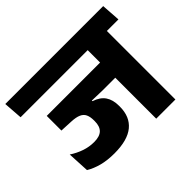

<svg xmlns="http://www.w3.org/2000/svg" viewBox="-167 -846 1051 1051"><g transform="rotate(-45 359.0 -320.5)"><path d="M652.5 -568H504V0H652.5ZM473 -530.5H742L734.5 -641H465ZM692 -530.5 684.5 -641H-23.5L-15.5 -530.5ZM552 -434.5H91V-321H267.5L406.5 -317H552ZM325 -353H91V-321L164 -317.5Q199 -316 219.5 -307Q240 -298 248.2 -280Q256.5 -262 256.5 -234.5V-228Q256.5 -188.5 236.5 -169Q216.5 -149.5 173.5 -149.5Q135.5 -149.5 99.8 -161.8Q64 -174 30.5 -196L37 -69Q69 -49.5 111.5 -38.2Q154 -27 208 -27Q310 -27 360 -68.2Q410 -109.5 410 -187V-193.5Q410 -240.5 389.8 -270.2Q369.5 -300 325 -314.5Z"/></g></svg>

Font: Anek Devanagari Medium
Style: Bold
Weight: 700
Version: Version 1.003